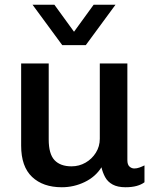

<svg xmlns="http://www.w3.org/2000/svg" viewBox="-20 -778 662 808"><path d="M240 10Q161 10 115 -33.5Q69 -77 69 -165V-511H185V-191Q185 -130 209.5 -104Q234 -78 281 -78Q313 -78 340 -93.5Q367 -109 383.5 -135.5Q400 -162 400 -194V-511H516V-104Q516 -85 525 -77Q534 -69 545 -69Q556 -69 567 -73Q578 -77 588 -82V-11Q575 -1 555 4.5Q535 10 508 10Q475 10 454 -1.5Q433 -13 422.5 -32.5Q412 -52 407 -74Q382 -34 336.5 -12Q291 10 240 10ZM466 -758 341 -588H242L117 -758H209L323 -601H260L374 -758Z"/></svg>

Font: Chivo Medium
Style: Regular
Weight: 500
Designer: Hector Gatti
Foundry: Omnibus-Type
Version: Version 2.002